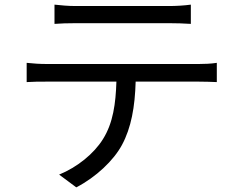

<svg xmlns="http://www.w3.org/2000/svg" viewBox="-20 -760 1040 828"><path d="M215 -740V-657C240 -659 273 -660 306 -660C363 -660 655 -660 710 -660C739 -660 774 -659 803 -657V-740C774 -736 738 -734 710 -734C655 -734 363 -734 305 -734C273 -734 243 -737 215 -740ZM95 -489V-406C123 -408 152 -408 182 -408H482C479 -314 468 -230 424 -160C385 -97 313 -39 235 -7L309 48C394 4 470 -68 506 -135C546 -209 562 -300 565 -408H837C861 -408 893 -407 915 -406V-489C891 -485 858 -484 837 -484C784 -484 240 -484 182 -484C151 -484 123 -486 95 -489Z"/></svg>

Font: Noto Sans Mono CJK SC
Style: Regular
Weight: 400
Designer: Ryoko NISHIZUKA 西塚涼子 (kana, bopomofo & ideographs); Paul D. Hunt (Latin, Greek & Cyrillic); Sandoll Communications 산돌커뮤니
Foundry: Adobe
Version: Version 2.004;hotconv 1.0.118;makeotfexe 2.5.65603